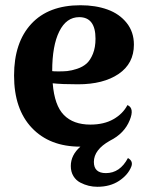

<svg xmlns="http://www.w3.org/2000/svg" viewBox="-20 -551 567 740"><path d="M289.1 14.2Q171.4 14.2 102.8 -58.1Q34.2 -130.4 34.2 -259.8Q34.2 -387.2 100.6 -459Q167 -530.8 290 -530.8Q348.6 -530.8 394.5 -514.2Q440.4 -497.6 468.3 -462.6Q496.1 -427.7 496.1 -378.9Q496.1 -306.2 437.3 -266.1Q378.4 -226.1 280.8 -226.1Q218.3 -226.1 183.1 -230Q189.9 -144.5 226.3 -107.7Q262.7 -70.8 328.1 -70.8Q380.9 -70.8 417.2 -91.6Q453.6 -112.3 471.2 -146Q499 -134.3 480 -87.9Q459.5 -36.6 403.8 -8.8Q341.8 25.9 341.8 73.2Q341.8 116.2 388.2 116.2Q442.4 116.2 473.1 58.1Q494.6 70.3 485.8 91.8Q473.1 123.5 438.7 146.2Q404.3 168.9 355 168.9Q338.4 168.9 322 165Q305.7 161.1 289.3 152.6Q272.9 144 262.9 127.7Q252.9 111.3 252.9 88.9Q252.9 46.4 290 14.2ZM181.2 -276.9Q187 -275.9 200.2 -275.9Q221.7 -275.4 238.8 -277.1Q255.9 -278.8 277.3 -285.9Q298.8 -293 313.5 -305.9Q328.1 -318.8 338.1 -343.5Q348.1 -368.2 348.1 -401.9Q348.1 -484.9 285.2 -484.9Q235.8 -484.9 208.5 -429.9Q181.2 -375 181.2 -277.8Z"/></svg>

Font: Arima
Style: Bold
Weight: 700
Designer: Joana Correia and Natanael Gama
Foundry: NDISCOVER
Version: Version 1.100;Glyphs 3.1.2 (3151)